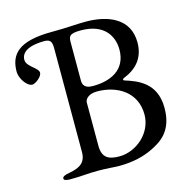

<svg xmlns="http://www.w3.org/2000/svg" viewBox="-99 -754 849 857"><g transform="rotate(-15 325.5 -326.0)"><path d="M15 -520C15 -492 42 -447 69 -447C81 -447 115 -470 115 -490C115 -500 104 -510 92 -520C78 -532 62 -545 62 -563C62 -607 115 -621 170 -621C200 -621 204 -605 204 -577V-99C204 -51 176 -33 126 -24C103 -20 93 -15 93 -6C93 2 105 5 122 5C180 5 200 0 252 0C292 0 329 4 347 4C413 4 465 -9 507 -30C548 -51 611 -84 611 -194C611 -310 529 -340 469 -359C463 -361 464 -367 469 -369C532 -394 570 -437 570 -508C570 -618 475 -657 370 -657C324 -657 289 -652 214 -652C56 -652 15 -599 15 -520ZM282 -307C282 -320 296 -343 339 -343C432 -343 517 -292 517 -189C517 -103 439 -37 361 -37C310 -37 282 -52 282 -108ZM339 -625C452 -625 484 -555 484 -498C484 -405 411 -371 328 -371C312 -371 282 -373 282 -408V-582C282 -612 284 -625 339 -625Z"/></g></svg>

Font: EB Garamond
Style: Regular
Weight: 400
Designer: Georg Duffner and Octavio Pardo
Foundry: Georg Duffner
Version: Version 1.000;PS 001.000;hotconv 1.0.88;makeotf.lib2.5.64775